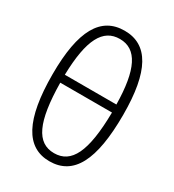

<svg xmlns="http://www.w3.org/2000/svg" viewBox="-186 -871 895 987"><g transform="rotate(30 261.5 -377.5)"><path d="M261 10C404 10 471 -116 471 -387C471 -644 402 -765 262 -765C122 -765 52 -647 52 -386C52 -116 122 10 261 10ZM108 -415C113 -626 162 -716 262 -716C363 -716 411 -620 414 -415ZM261 -38C158 -38 111 -136 108 -368H415C412 -133 363 -38 261 -38Z"/></g></svg>

Font: Noto Sans SemiCondensed Light
Style: Regular
Weight: 300
Width: 4
Designer: Monotype Design Team
Foundry: Monotype Imaging Inc.
Version: Version 2.013